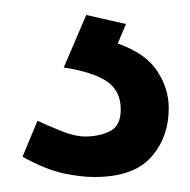

<svg xmlns="http://www.w3.org/2000/svg" viewBox="-20 -26 254 256"><path d="M106 210Q87 210 64 205Q41 200 10 183L30 135Q45 142 62.5 149Q80 156 94 156Q112 156 126.5 149Q141 142 141 120Q141 95 122.5 82.5Q104 70 65 64L95 -6L148 6L137 32Q174 45 189.5 68.5Q205 92 205 118Q205 157 181.5 183.5Q158 210 106 210Z"/></svg>

Font: Figtree
Style: Regular
Weight: 400
Designer: Erik Kennedy
Foundry: Erik Kennedy
Version: Version 2.002